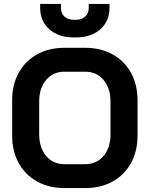

<svg xmlns="http://www.w3.org/2000/svg" viewBox="-20 -952 764 980"><path d="M42 -260V-440Q42 -520 75.5 -580.5Q109 -641 169.5 -674.5Q230 -708 309 -708H415Q494 -708 554.5 -674.5Q615 -641 648.5 -580.5Q682 -520 682 -440V-260Q682 -180 648.5 -119.5Q615 -59 554.5 -25.5Q494 8 415 8H309Q230 8 169.5 -25.5Q109 -59 75.5 -119.5Q42 -180 42 -260ZM415 -114Q473 -114 508.5 -156Q544 -198 544 -266V-434Q544 -502 508.5 -544Q473 -586 415 -586H309Q251 -586 215.5 -544Q180 -502 180 -434V-266Q180 -198 215.5 -156Q251 -114 309 -114ZM185 -912V-932H291V-912Q291 -884 309 -867.5Q327 -851 356 -851H368Q397 -851 415 -867.5Q433 -884 433 -912V-932H539V-912Q539 -844 492 -802.5Q445 -761 368 -761H356Q279 -761 232 -802.5Q185 -844 185 -912Z"/></svg>

Font: Stavian Bold
Style: Bold
Weight: 700
Version: Version 1.000; ttfautohint (v1.6)